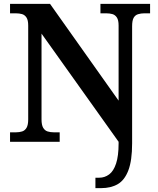

<svg xmlns="http://www.w3.org/2000/svg" viewBox="-20 -734 819 994"><path d="M474 240V186H494Q522 186 545 169Q568 152 581 112.5Q594 73 594 9V0L195 -560V-116Q195 -87 203.5 -72.5Q212 -58 226.5 -53.5Q241 -49 258 -49H289V0H32V-49H63Q80 -49 94.5 -53.5Q109 -58 117.5 -72.5Q126 -87 126 -116V-602Q126 -630 117 -643.5Q108 -657 94 -661Q80 -665 63 -665H32V-714H239L594 -213V-602Q594 -630 585 -643.5Q576 -657 562 -661Q548 -665 531 -665H500V-714H757V-665H726Q710 -665 695 -660.5Q680 -656 672 -642Q664 -628 664 -598V8Q664 97 644.5 148Q625 199 589.5 219.5Q554 240 503 240Z"/></svg>

Font: Noto Serif Gujarati SemiBold
Style: Regular
Weight: 600
Version: Version 2.102